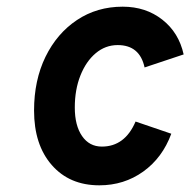

<svg xmlns="http://www.w3.org/2000/svg" viewBox="-20 -543 570 575"><path d="M277.5 12Q188 12 135 -48.8Q82 -109.5 82 -212Q82 -302.5 116.2 -372.8Q150.5 -443 210.5 -483Q270.5 -523 347.5 -523Q416.5 -523 466 -484.2Q515.5 -445.5 530 -380L413 -341Q398.5 -408 332.5 -408Q295.5 -408 266.5 -383.5Q237.5 -359 220.8 -316.8Q204 -274.5 204 -221Q204 -167 225.8 -135.5Q247.5 -104 285 -104Q354 -104 386 -179L493 -142.5Q466.5 -70.5 409 -29.2Q351.5 12 277.5 12Z"/></svg>

Font: Overpass
Style: Bold Italic
Weight: 700
Italic angle: -10°
Designer: Delve Withrington, Dave Bailey, Thomas Jockin
Foundry: Delve Fonts LLC
Version: Version 4.000; ttfautohint (v1.8.3)